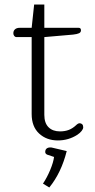

<svg xmlns="http://www.w3.org/2000/svg" viewBox="-20 -610 419 849"><path d="M120 -106V-446H52Q47 -446 43 -451Q39 -456 39 -463Q39 -474 46.5 -480.5Q54 -487 67 -487H120L131 -590H176V-487H328Q338 -487 338 -476Q338 -467 329.5 -463Q321 -459 303 -457L176 -446V-102Q176 -66 194.5 -47.5Q213 -29 245 -29Q267 -29 284 -35.5Q301 -42 316 -56Q325 -65 332 -65Q339 -65 343.5 -60.5Q348 -56 348 -47Q348 -40 341 -31Q334 -22 322 -14Q283 11 236 11Q186 11 153 -19.5Q120 -50 120 -106ZM170 202Q188 175 202 141.5Q216 108 219 84L189 74Q180 70 180 62Q180 52 186 47Q192 42 202 42Q208 42 211 43L275 58Q251 154 198 219Z"/></svg>

Font: Maitree Light
Style: Regular
Weight: 300
Designer: CadsonDemak Team
Foundry: CadsonDemak
Version: Version 1.001